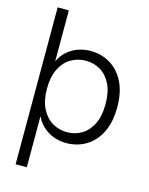

<svg xmlns="http://www.w3.org/2000/svg" viewBox="-133 -794 837 1077"><g transform="rotate(15 286.0 -255.5)"><path d="M306 12Q271 12 235 -0.5Q199 -13 168.5 -42Q138 -71 121 -118H130V200H65V-711H130V-393H121Q138 -441 168.5 -469.5Q199 -498 235 -510.5Q271 -523 306 -523Q371 -523 422.5 -492Q474 -461 503.5 -401.5Q533 -342 533 -256Q533 -170 503.5 -110Q474 -50 422.5 -19Q371 12 306 12ZM296 -48Q343 -48 381 -71Q419 -94 442 -140Q465 -186 465 -256Q465 -326 442 -372Q419 -418 381 -440.5Q343 -463 296 -463Q250 -463 211 -440.5Q172 -418 148.5 -371.5Q125 -325 125 -256Q125 -186 148.5 -140Q172 -94 210.5 -71Q249 -48 296 -48Z"/></g></svg>

Font: TikTok Sans 24pt Light
Style: Regular
Weight: 300
Version: Version 4.000